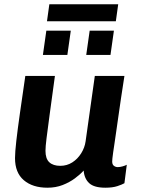

<svg xmlns="http://www.w3.org/2000/svg" viewBox="-20 -865 658 895"><path d="M201 10Q132 10 91 -25Q50 -60 50 -128Q50 -155 56 -208Q62 -261 73 -338Q84 -415 98 -511H236Q221 -402 211.5 -331.5Q202 -261 197 -221Q192 -181 192 -162Q192 -125 210 -108.5Q228 -92 261 -92Q292 -92 317 -108Q342 -124 358.5 -150.5Q375 -177 379 -206L422 -511H560Q551 -454 544 -406.5Q537 -359 531.5 -320Q526 -281 521.5 -250Q517 -219 513.5 -195Q510 -171 507.5 -154.5Q505 -138 504 -127Q503 -116 503 -112Q503 -98 511 -92Q519 -86 529 -86Q539 -86 551.5 -89.5Q564 -93 571 -97L560 -11Q550 -5 527.5 2.5Q505 10 471 10Q419 10 396 -11Q373 -32 370 -70Q354 -52 329 -33.5Q304 -15 272 -2.5Q240 10 201 10ZM199 -766 210 -845H531L520 -766ZM180 -609 196 -722H310L294 -609ZM382 -609 398 -722H511L495 -609Z"/></svg>

Font: Chivo SemiBold
Style: Italic
Weight: 600
Italic angle: -8.05°
Designer: Hector Gatti
Foundry: Omnibus-Type
Version: Version 2.002